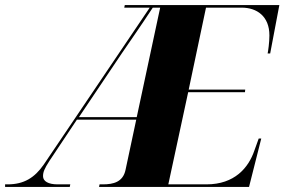

<svg xmlns="http://www.w3.org/2000/svg" viewBox="-75 -734 1117 754"><path d="M-55 0H199L201 -10H151C115 -10 94 -22 94 -42C94 -58 99 -71 119 -102L227 -264H460L418 -67C408 -19 370 -10 329 -10H316L314 0H903L951 -190H941L924 -143C901 -75 846 -10 736 -10H586L664 -372H887L888 -382H666L734 -704H874C934 -704 983 -670 983 -595C983 -567 978 -533 976 -524H986L1022 -714H415L413 -704H513L97 -88C61 -36 19 -10 -45 -10H-55ZM235 -274 403 -524C447 -589 472 -623 525 -704H554L462 -274Z"/></svg>

Font: Noto Serif Display ExtraBold
Style: Italic
Weight: 800
Italic angle: -12°
Designer: Monotype Design Team
Foundry: Monotype Imaging Inc.
Version: Version 2.009